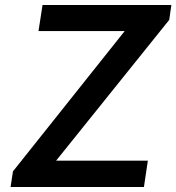

<svg xmlns="http://www.w3.org/2000/svg" viewBox="-20 -743 701 763"><path d="M22 0 31.5 -62 475.5 -619.5H133L149 -723H661L652.5 -664L203 -104.5H567.5L552 0Z"/></svg>

Font: Public Sans SemiBold
Style: Italic
Weight: 600
Italic angle: -8°
Designer: The Public Sans project authors (U.S. Web Design System). Libre Franklin designed by Pablo Impallari and Rodrigo Fuenzal
Version: Version 1.007; ttfautohint (v1.8.1) -l 8 -r 50 -G 200 -x 14 